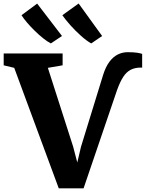

<svg xmlns="http://www.w3.org/2000/svg" viewBox="-40 -1040 810 1067"><path d="M286.5 6.5 39 -663 -19.5 -677V-743H308V-677L226 -663L366.5 -225L389.5 -137L410 -224L533 -623.5Q547.5 -669.5 568.5 -697.2Q589.5 -725 615.2 -737.5Q641 -750 669 -750Q703.5 -750 723 -746.8Q742.5 -743.5 750 -740.5V-663.5Q749.5 -664.5 747.8 -664.5Q746 -664.5 743.5 -664.5Q710 -664.5 686.2 -652.2Q662.5 -640 644.5 -612.2Q626.5 -584.5 609.5 -536.5L424.5 6.5ZM242 -799Q223.5 -808.5 200.2 -827Q177 -845.5 153.5 -868.5Q130 -891.5 110.5 -914.2Q91 -937 79.5 -955.5L166.5 -1020L304.5 -840L243 -799ZM466.5 -799Q442 -812.5 410.5 -840.5Q379 -868.5 350.8 -900.2Q322.5 -932 306.5 -955.5L397 -1020.5L527.5 -840L467.5 -799Z"/></svg>

Font: Merriweather 28pt Black
Style: Regular
Weight: 900
Version: Version 2.100